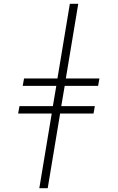

<svg xmlns="http://www.w3.org/2000/svg" viewBox="-20 -843 616 1006"><path d="M186 143H230L295 -248H470L477 -287H301L319 -393H494L501 -432H325L390 -823H346L281 -432H106L99 -393H275L257 -287H82L75 -248H251Z"/></svg>

Font: Iosevka Sparkle Extralight
Style: Italic
Weight: 200
Italic angle: -9°
Designer: Belleve Invis
Foundry: Belleve Invis
Version: Version 4.5.0; ttfautohint (v1.8.3)